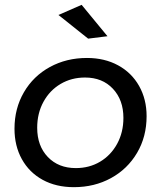

<svg xmlns="http://www.w3.org/2000/svg" viewBox="-20 -772 667 795"><path d="M318 -752 425 -622 345 -612 222 -710ZM587 -291Q587 -206 547.5 -139Q508 -72 439.5 -34.5Q371 3 286 3Q212 3 156.5 -27.5Q101 -58 70.5 -113Q40 -168 40 -239Q40 -323 79 -390Q118 -457 186.5 -494.5Q255 -532 340 -532Q413 -532 469 -501.5Q525 -471 556 -416Q587 -361 587 -291ZM134 -243Q134 -168 178 -122Q222 -76 294 -76Q350 -76 394.5 -102.5Q439 -129 465 -176.5Q491 -224 491 -284Q491 -358 447.5 -404.5Q404 -451 332 -451Q276 -451 231 -424.5Q186 -398 160 -350.5Q134 -303 134 -243Z"/></svg>

Font: TypoPRO Montserrat
Style: Italic
Weight: 400
Italic angle: -11.3°
Designer: Julieta Ulanovsky
Foundry: Julieta Ulanovsky
Version: Version 6.001